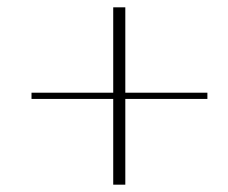

<svg xmlns="http://www.w3.org/2000/svg" viewBox="-20 -540 623 524"><path d="M289 -270H66V-287H289V-520H322V-287H546V-270H322V-36H289Z"/></svg>

Font: UN Bangla Thin
Style: Regular
Weight: 100
Designer: Desinged by Rajon, Unicode developed by Rashed (IMGN)
Version: Version 2.000;March 19, 2023;FontCreator 14.0.0.2901 64-bit